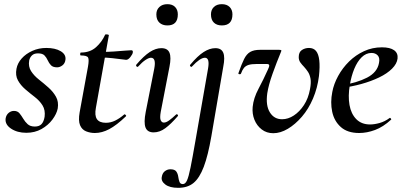

<svg xmlns="http://www.w3.org/2000/svg" viewBox="-20 -626 1937 921"><path d="M106 11Q63 11 33 -9Q3 -29 7 -58Q10 -75 21.5 -84.5Q33 -94 47 -94Q64 -94 73.5 -82.5Q83 -71 91.5 -56.5Q100 -42 112.5 -30.5Q125 -19 147 -19Q168 -19 179 -30.5Q190 -42 194 -66Q198 -98 184 -120.5Q170 -143 146.5 -161Q123 -179 101 -198Q79 -217 66 -240.5Q53 -264 59 -296Q64 -323 84 -345.5Q104 -368 135 -382Q166 -396 202 -396Q245 -396 271 -380.5Q297 -365 294 -340Q292 -322 279.5 -312.5Q267 -303 254 -303Q234 -303 224.5 -313Q215 -323 209 -336.5Q203 -350 193.5 -360Q184 -370 162 -370Q143 -370 133 -360Q123 -350 120 -336Q115 -307 129 -285Q143 -263 166.5 -244.5Q190 -226 212.5 -206Q235 -186 248.5 -162Q262 -138 257 -106Q252 -80 231.5 -52.5Q211 -25 179 -7Q147 11 106 11Z M435 12Q413 12 393 4Q373 -4 364 -25.5Q355 -47 362 -87L402 -306Q408 -340 402.5 -350Q397 -360 368 -360Q364 -360 364.5 -367Q365 -374 368 -374Q412 -374 440.5 -399.5Q469 -425 484 -459Q485 -462 494 -461Q503 -460 502 -456L440 -109Q433 -72 445 -54.5Q457 -37 488 -37Q511 -37 532.5 -47.5Q554 -58 576 -77Q578 -79 582.5 -75Q587 -71 584 -68Q539 -25 504 -6.5Q469 12 435 12ZM585 -339Q583 -339 564 -341.5Q545 -344 518.5 -347Q492 -350 465 -350L467 -377Q498 -377 527 -379Q556 -381 578.5 -383Q601 -385 610 -385Q615 -385 616.5 -381.5Q618 -378 617 -374Q616 -366 605.5 -352.5Q595 -339 585 -339Z M717 9Q687 9 678 -14.5Q669 -38 679 -89L720 -297Q730 -349 704 -349Q694 -349 678 -338.5Q662 -328 643 -307Q639 -303 635 -307.5Q631 -312 634 -316Q670 -358 698.5 -376.5Q727 -395 754 -395Q784 -395 793 -373Q802 -351 793 -306L751 -89Q746 -60 751 -49Q756 -38 766 -38Q777 -38 791.5 -48.5Q806 -59 824 -76Q828 -80 832 -76Q836 -72 832 -68Q800 -31 773 -11Q746 9 717 9ZM783 -504Q759 -504 744.5 -517.5Q730 -531 730 -557Q730 -579 744.5 -592.5Q759 -606 783 -606Q807 -606 820 -592.5Q833 -579 833 -557Q833 -504 783 -504Z M835 275Q794 275 773 259Q752 243 756 223Q759 204 771 195Q783 186 797 186Q818 186 825.5 196.5Q833 207 835 221.5Q837 236 841 246.5Q845 257 857 257Q869 257 877 239.5Q885 222 894 177.5Q903 133 917 52L978 -297Q987 -349 963 -349Q940 -349 901 -307Q898 -303 893.5 -307.5Q889 -312 893 -316Q928 -358 957 -376.5Q986 -395 1013 -395Q1042 -395 1051 -373Q1060 -351 1051 -306L994 27Q978 120 957.5 174Q937 228 908.5 251.5Q880 275 835 275ZM1044 -504Q1020 -504 1006 -517.5Q992 -531 992 -557Q992 -579 1006 -592.5Q1020 -606 1044 -606Q1068 -606 1081.5 -592.5Q1095 -579 1095 -557Q1095 -504 1044 -504Z M1291 13Q1259 13 1235.5 -5Q1212 -23 1200.5 -51.5Q1189 -80 1192 -113Q1196 -155 1220 -200Q1244 -245 1265 -292Q1272 -306 1271.5 -312.5Q1271 -319 1260 -319H1211Q1186 -319 1172 -314.5Q1158 -310 1150 -300Q1142 -290 1136 -273Q1134 -269 1128 -270Q1122 -271 1124 -276Q1139 -319 1151 -343Q1163 -367 1180.5 -377Q1198 -387 1227 -387H1319Q1327 -387 1329 -385Q1331 -383 1327 -375Q1307 -327 1287.5 -272.5Q1268 -218 1262 -178Q1254 -120 1274.5 -87Q1295 -54 1333 -54Q1362 -54 1389.5 -72Q1417 -90 1438 -122Q1459 -154 1467 -198Q1473 -229 1469.5 -248.5Q1466 -268 1457.5 -281Q1449 -294 1438 -306Q1429 -315 1421 -326Q1413 -337 1413 -352Q1413 -376 1428 -386Q1443 -396 1462 -396Q1484 -396 1496 -381.5Q1508 -367 1511.5 -337Q1515 -307 1510 -261Q1503 -204 1481.5 -153.5Q1460 -103 1428 -66Q1396 -29 1360.5 -8Q1325 13 1291 13Z M1703 12Q1647 12 1615 -16.5Q1583 -45 1573.5 -90Q1564 -135 1574 -185Q1581 -223 1602 -261.5Q1623 -300 1654.5 -331Q1686 -362 1726 -380.5Q1766 -399 1812 -399Q1851 -399 1870.5 -385Q1890 -371 1887 -345Q1884 -320 1860.5 -296.5Q1837 -273 1798.5 -254.5Q1760 -236 1713 -223Q1666 -210 1616 -204L1618 -217Q1691 -228 1740.5 -253.5Q1790 -279 1798 -324Q1803 -348 1792 -360Q1781 -372 1762 -372Q1736 -372 1715 -351.5Q1694 -331 1679.5 -296Q1665 -261 1658 -218Q1649 -165 1656.5 -122.5Q1664 -80 1689 -54.5Q1714 -29 1755 -29Q1776 -29 1801 -36Q1826 -43 1849 -60Q1851 -62 1854.5 -58Q1858 -54 1856 -52Q1818 -17 1779 -2.5Q1740 12 1703 12Z"/></svg>

Font: Cormorant Garamond Light SemiBold
Style: Italic
Weight: 600
Italic angle: -10°
Version: Version 4.001